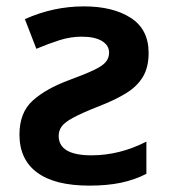

<svg xmlns="http://www.w3.org/2000/svg" viewBox="-20 -572 530 602"><path d="M243 -552Q334 -552 390 -516Q446 -480 446 -406Q446 -361 428 -331Q410 -301 375 -279.5Q340 -258 288 -238Q235 -217 208.5 -202.5Q182 -188 173 -175Q164 -162 164 -146Q164 -85 267 -85Q355 -85 439 -128V-27Q402 -8 359 1Q316 10 260 10Q152 10 96.5 -31Q41 -72 41 -150Q41 -219 82.5 -256.5Q124 -294 197 -321Q246 -339 273.5 -352Q301 -365 311.5 -377.5Q322 -390 322 -407Q322 -430 299.5 -443.5Q277 -457 236 -457Q201 -457 166.5 -446Q132 -435 94 -419L58 -512Q147 -552 243 -552Z"/></svg>

Font: Noto Sans SemiBold
Style: Regular
Weight: 600
Designer: Monotype Design Team
Foundry: Monotype Imaging Inc.
Version: Version 2.007